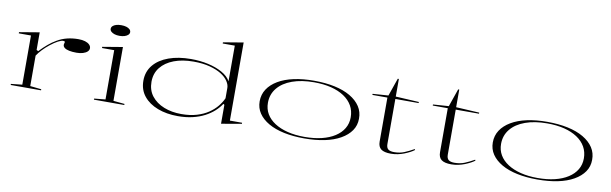

<svg xmlns="http://www.w3.org/2000/svg" viewBox="-48 -1234 5529 1738"><g transform="rotate(10 2716.5 -365.0)"><path d="M72 0V-10L175 -21V-473H63V-484L248 -515V-353L264 -345Q301 -384 336.5 -414Q372 -444 409 -465Q453 -491 501.5 -503Q550 -515 605 -515Q640 -515 666 -507Q692 -499 706.5 -484.5Q721 -470 721 -452Q721 -434 706.5 -420.5Q692 -407 666.5 -399Q641 -391 608 -391Q568 -391 539.5 -397Q511 -403 496.5 -414.5Q482 -426 482 -442Q482 -448 483.5 -452Q485 -456 486 -460.5Q487 -465 487 -468Q487 -476 470 -476Q453 -476 423 -460Q393 -444 355 -414Q321 -387 293.5 -358Q266 -329 248 -301V-21L351 -10V0Z M964 -609Q938 -609 918 -615.5Q898 -622 886.5 -633Q875 -644 875 -658Q875 -673 886.5 -684Q898 -695 918 -701Q938 -707 964 -707Q991 -707 1011 -701Q1031 -695 1042.5 -684Q1054 -673 1054 -658Q1054 -644 1042.5 -633Q1031 -622 1011 -615.5Q991 -609 964 -609ZM837 0V-10L940 -20V-473H828V-484L1013 -515V-20L1116 -10V0Z M2082 -745V-27H2194V-17L2008 15V-159L1998 -166Q1974 -129 1938 -96.5Q1902 -64 1854 -39Q1806 -14 1745 0.5Q1684 15 1609 15Q1506 15 1424.5 -16Q1343 -47 1295.5 -105.5Q1248 -164 1248 -247Q1248 -331 1297.5 -391Q1347 -451 1435.5 -483Q1524 -515 1640 -515Q1724 -515 1798 -498.5Q1872 -482 1927.5 -451Q1983 -420 2008 -376V-703H1897V-714ZM1667 -496Q1564 -496 1486.5 -466.5Q1409 -437 1365.5 -382Q1322 -327 1322 -250Q1322 -173 1364 -119.5Q1406 -66 1477.5 -37.5Q1549 -9 1638 -9Q1718 -9 1779.5 -27.5Q1841 -46 1886 -76.5Q1931 -107 1961 -144Q1991 -181 2008 -219V-314Q2008 -344 1986.5 -376.5Q1965 -409 1922.5 -435.5Q1880 -462 1816 -479Q1752 -496 1667 -496Z M2771 -515Q2876 -515 2960.5 -497Q3045 -479 3105.5 -443.5Q3166 -408 3198.5 -358.5Q3231 -309 3230 -246Q3230 -185 3197 -137Q3164 -89 3103.5 -54.5Q3043 -20 2959 -2.5Q2875 15 2771 15Q2669 15 2585.5 -2.5Q2502 -20 2442 -54.5Q2382 -89 2349.5 -137Q2317 -185 2317 -246Q2317 -309 2349.5 -358.5Q2382 -408 2442 -443.5Q2502 -479 2585.5 -497Q2669 -515 2771 -515ZM2773 -501Q2658 -501 2572.5 -470Q2487 -439 2440 -381.5Q2393 -324 2393 -246Q2393 -189 2419.5 -144Q2446 -99 2496 -66.5Q2546 -34 2615.5 -16.5Q2685 1 2771 1Q2859 1 2929 -16Q2999 -33 3049.5 -65.5Q3100 -98 3127 -143.5Q3154 -189 3154 -246Q3154 -305 3127.5 -352Q3101 -399 3050.5 -432.5Q3000 -466 2930.5 -483.5Q2861 -501 2773 -501Z M3568 15Q3506 15 3478 -6.5Q3450 -28 3450 -75V-480H3312V-490L3456 -500L3513 -664H3523V-502L3737 -490V-480H3523V-66Q3523 -32 3540.5 -18Q3558 -4 3595 -4Q3646 -4 3687.5 -21Q3729 -38 3775 -64L3779 -56Q3764 -44 3741 -32Q3718 -20 3690.5 -9Q3663 2 3631.5 8.5Q3600 15 3568 15Z M4123 15Q4061 15 4033 -6.5Q4005 -28 4005 -75V-480H3867V-490L4011 -500L4068 -664H4078V-502L4292 -490V-480H4078V-66Q4078 -32 4095.5 -18Q4113 -4 4150 -4Q4201 -4 4242.5 -21Q4284 -38 4330 -64L4334 -56Q4319 -44 4296 -32Q4273 -20 4245.5 -9Q4218 2 4186.5 8.5Q4155 15 4123 15Z M4914 -515Q5019 -515 5103.5 -497Q5188 -479 5248.5 -443.5Q5309 -408 5341.5 -358.5Q5374 -309 5373 -246Q5373 -185 5340 -137Q5307 -89 5246.5 -54.5Q5186 -20 5102 -2.5Q5018 15 4914 15Q4812 15 4728.5 -2.5Q4645 -20 4585 -54.5Q4525 -89 4492.5 -137Q4460 -185 4460 -246Q4460 -309 4492.5 -358.5Q4525 -408 4585 -443.5Q4645 -479 4728.5 -497Q4812 -515 4914 -515ZM4916 -501Q4801 -501 4715.5 -470Q4630 -439 4583 -381.5Q4536 -324 4536 -246Q4536 -189 4562.5 -144Q4589 -99 4639 -66.5Q4689 -34 4758.5 -16.5Q4828 1 4914 1Q5002 1 5072 -16Q5142 -33 5192.5 -65.5Q5243 -98 5270 -143.5Q5297 -189 5297 -246Q5297 -305 5270.5 -352Q5244 -399 5193.5 -432.5Q5143 -466 5073.5 -483.5Q5004 -501 4916 -501Z"/></g></svg>

Font: Kalnia Expanded ExtraLight
Style: Regular
Weight: 250
Width: 7
Designer: Frida Medrano
Foundry: Frida Medrano
Version: Version 1.105